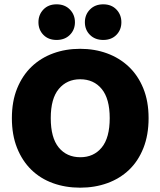

<svg xmlns="http://www.w3.org/2000/svg" viewBox="-20 -851 743 889"><path d="M668 -304Q668 -226 644 -165.5Q620 -105 577.5 -64.5Q535 -24 477 -3Q419 18 351 18Q283 18 225 -3Q167 -24 125 -65Q83 -106 59 -166Q35 -226 35 -304Q35 -382 59.5 -442Q84 -502 126.5 -542.5Q169 -583 226.5 -604Q284 -625 351 -625Q418 -625 475.5 -604Q533 -583 576 -542.5Q619 -502 643.5 -442Q668 -382 668 -304ZM488 -304Q488 -394 451 -439Q414 -484 351 -484Q290 -484 252.5 -439.5Q215 -395 215 -304Q215 -213 252 -168Q289 -123 352 -123Q414 -123 451 -168Q488 -213 488 -304ZM327 -748Q327 -713 303.5 -689.5Q280 -666 242 -666Q204 -666 181 -689.5Q158 -713 158 -748Q158 -783 181 -807Q204 -831 242 -831Q280 -831 303.5 -807Q327 -783 327 -748ZM542 -748Q542 -713 519 -689.5Q496 -666 458 -666Q420 -666 396.5 -689.5Q373 -713 373 -748Q373 -783 396.5 -807Q420 -831 458 -831Q496 -831 519 -807Q542 -783 542 -748Z"/></svg>

Font: Baloo Bhai 2 ExtraBold
Style: Regular
Weight: 800
Designer: Supriya Tembe, Noopur Datye and Ek Type
Foundry: Ek Type
Version: Version 1.640;PS 1.000;hotconv 16.6.51;makeotf.lib2.5.65220;